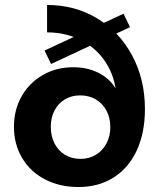

<svg xmlns="http://www.w3.org/2000/svg" viewBox="-20 -735 638 771"><path d="M36 -226Q36 -294.2 67 -348.6Q98 -403 152.2 -434Q206.5 -465 274 -465Q331 -465 375.5 -442.5Q420 -420 444.5 -379.5Q469 -338.9 469 -287L448 -329Q448 -409 412.5 -471.5Q377 -534 313 -569.5Q249 -605 169 -605V-715Q281.1 -715 370.5 -661Q460 -607 511 -511.5Q562 -416 562 -297Q562 -202 529.5 -131.5Q497 -61 436.7 -22.5Q376.4 16 295 16Q220 16 161 -14.5Q102 -45 69 -100.4Q36 -155.8 36 -226ZM423 -224.8Q423 -261.7 407.5 -290.8Q392 -320 364.5 -336Q337 -352 302 -352Q267 -352 240.4 -335.9Q213.8 -319.8 198.9 -291.4Q184 -263 184 -225.5Q184 -188 199.1 -158.8Q214.2 -129.6 241.1 -113.3Q268 -97 303 -97Q338 -97 365 -113.5Q392 -130 407.5 -159Q423 -188 423 -224.8ZM159 -532 476 -680 502 -626 185 -478Z"/></svg>

Font: Uncut Sans Variable
Style: Regular
Weight: 400
Designer: Kasper Nordkvist
Foundry: UNCUT.wtf
Version: Version 1.303;Glyphs 3.1.2 (3151)